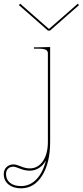

<svg xmlns="http://www.w3.org/2000/svg" viewBox="-158 -775 446 1035"><path d="M-48.8 -754.9 104.5 -620.1H107.4L261.2 -754.9L268.1 -747.6L111.3 -609.9H100.6L-56.2 -747.6ZM89.4 90.3Q74.7 116.2 52.2 130.6Q29.8 145 2 145Q-23.4 145 -49.8 134.3Q-76.2 123.5 -85.4 123.5Q-104 123.5 -114.7 134.3Q-125.5 145 -125.5 163.6Q-125.5 192.9 -104 210.4Q-82.5 228 -44.4 228Q2.9 228 38.1 191.9Q73.2 155.8 89.4 90.3ZM24.9 -520H47.4L112.3 -521.5V-9.8Q112.3 102.5 69.3 171.4Q26.4 240.2 -44.4 240.2Q-86.4 240.2 -112.1 219.2Q-137.7 198.2 -137.7 163.6Q-137.7 140.6 -123 126Q-108.4 111.3 -85.4 111.3Q-71.3 111.3 -45.4 122.1Q-19.5 132.8 2 132.8Q46.4 132.8 73.2 93.8Q100.1 54.7 100.1 -9.8V-487.3Q100.1 -501.5 88.1 -507.1Q76.2 -512.7 47.4 -512.7H24.9Z"/></svg>

Font: ZnikomitNo24
Style: Thin
Weight: 300
Designer: gluk
Foundry: gluk
Version: Version 0.55